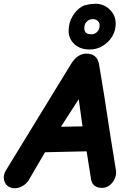

<svg xmlns="http://www.w3.org/2000/svg" viewBox="-58 -1002 685 1024"><path d="M-36 -41Q-31 -20 -15.5 -9Q0 2 20 2Q41 2 61.5 -9.5Q82 -21 95 -41L182 -190L404 -195L428 -43Q437 0 487 0Q508 0 526 -13.5Q544 -27 554 -49Q564 -71 560 -96L531 -276L498 -491L470 -661Q459 -716 403 -716Q355 -716 321 -661L-26 -94Q-38 -75 -38 -56Q-38 -51 -36 -41ZM267 -326 362 -473 382 -328 267 -326ZM420 -738Q458 -738 489.5 -757Q521 -776 540 -807Q559 -838 559 -876Q559 -921 527 -951.5Q495 -982 451 -982Q443 -982 437 -981Q431 -980 426 -980Q421 -980 418 -979Q414 -978 409 -977Q393 -975 382 -969Q351 -952 329.5 -916.5Q308 -881 308 -837Q308 -795 339 -766.5Q370 -738 420 -738ZM429 -819Q388 -819 392 -858Q393 -876 406 -888Q419 -900 437 -900Q454 -900 464.5 -889.5Q475 -879 473 -862Q472 -843 459 -831Q446 -819 429 -819Z"/></svg>

Font: Balsamiq Sans
Style: Bold Italic
Weight: 700
Italic angle: -12°
Designer: Michael Angeles
Foundry: Balsamiq SRL
Version: Version 1.020; ttfautohint (v1.8.4.7-5d5b);gftools[0.9.26]